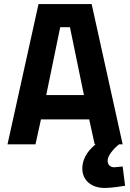

<svg xmlns="http://www.w3.org/2000/svg" viewBox="-20 -712 642 947"><path d="M325 -578 394 -243H208L277 -578ZM155 0 182 -123H420L447 0H452C428 18 386 60 386 119C386 179 433 215 495 215C538 215 597 204 597 204L585 109C585 109 550 113 543 113C525 113 511 102 511 80C511 47 561 4 567 0H585L432 -692H170L17 0Z"/></svg>

Font: RazerF5
Style: Bold
Weight: 700
Foundry: Razer Inc.
Version: Version 2